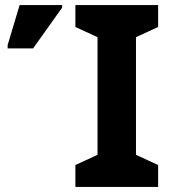

<svg xmlns="http://www.w3.org/2000/svg" viewBox="-20 -734 673 754"><path d="M601 0H276V-86L363 -126V-588L276 -628V-714H601V-628L514 -588V-126L601 -86ZM10 -544V-557L57 -714H224V-704L110 -544Z"/></svg>

Font: RS Noto Sans
Style: Bold
Weight: 700
Designer: Monotype Design Team
Foundry: Monotype Imaging Inc.
Version: Version 3.10